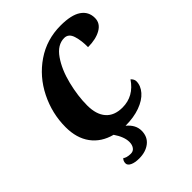

<svg xmlns="http://www.w3.org/2000/svg" viewBox="-262 -864 1216 1216"><g transform="rotate(-45 345.5 -256.0)"><path d="M176 178Q176 156 191 144Q194 150 209 154.5Q224 159 244 159Q266 159 278 142Q290 125 290 100Q290 54 251 -3Q164 -26 117 -90Q70 -154 70 -252Q70 -374 125 -484.5Q180 -595 279 -662.5Q378 -730 503 -730Q598 -730 644.5 -698.5Q691 -667 691 -610Q691 -562 645.5 -536Q600 -510 529 -510Q530 -567 516 -612.5Q502 -658 463 -658Q402 -658 356.5 -592.5Q311 -527 287.5 -432Q264 -337 264 -253Q264 -172 302 -128.5Q340 -85 413 -85Q514 -85 575 -176Q582 -170 587.5 -160.5Q593 -151 593 -141Q593 -101 562.5 -66Q532 -31 475.5 -10.5Q419 10 345 10Q395 51 395 104Q395 158 357 188Q319 218 260 218Q222 218 199 207Q176 196 176 178Z"/></g></svg>

Font: Noto Serif NarrowBlack
Style: Italic
Weight: 900
Width: 4
Italic angle: -12°
Designer: Monotype Design Team
Foundry: Monotype Imaging Inc.
Version: Version 1.001